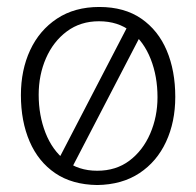

<svg xmlns="http://www.w3.org/2000/svg" viewBox="-20 -518 563 551"><path d="M259 13Q187 12 138.5 -21Q90 -54 65 -112Q40 -170 40 -245Q40 -317 66.5 -374Q93 -431 143.5 -464.5Q194 -498 265 -498Q337 -498 385.5 -464.5Q434 -431 458.5 -373Q483 -315 483 -240Q483 -168 456.5 -111Q430 -54 380 -21Q330 12 259 13ZM259 -28Q313 -28 351.5 -57Q390 -86 411 -134.5Q432 -183 432 -239Q432 -299 412.5 -348.5Q393 -398 356 -427.5Q319 -457 264 -457Q211 -457 172 -428Q133 -399 112 -351Q91 -303 91 -246Q91 -187 110.5 -137Q130 -87 167.5 -57.5Q205 -28 259 -28ZM182 -28 142 -49 347 -444 384 -417Z"/></svg>

Font: Catamaran Thin Thin
Style: Regular
Weight: 250
Version: Version 2.000